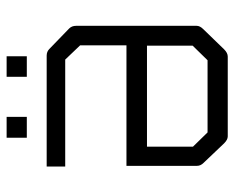

<svg xmlns="http://www.w3.org/2000/svg" viewBox="-84 -675 708 580"><g transform="rotate(-90 270.0 -385.0)"><path d="M144 -719H207V-658H144ZM328 -719H390V-658H328ZM423 -357V-497L380 -542H57V-598H392Q404 -598 412 -590L474 -530Q482 -522 482 -509V-145Q482 -135 472 -125L411 -62Q400 -51 389 -51H148Q138 -51 127 -62L68 -124Q59 -133 59 -144V-357ZM422 -295H117V-156L160 -112H378L422 -157Z"/></g></svg>

Font: ibm3270
Style: Regular
Weight: 400
Monospace: yes
Version: Version 2.0.3